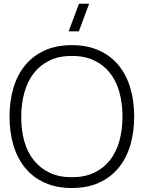

<svg xmlns="http://www.w3.org/2000/svg" viewBox="-20 -972 754 1008"><path d="M340.5 -807.5 394.5 -952.5H448L394 -807.5ZM357.5 15Q276.5 15 215.2 -12.5Q154 -40 112.8 -89.8Q71.5 -139.5 50.8 -208.5Q30 -277.5 30 -360Q30 -442.5 50.8 -511.5Q71.5 -580.5 112.8 -630.2Q154 -680 215.2 -707.5Q276.5 -735 357.5 -735Q438 -735 499.2 -707.5Q560.5 -680 601.8 -630.2Q643 -580.5 663.8 -511.5Q684.5 -442.5 684.5 -360Q684.5 -277.5 663.8 -208.5Q643 -139.5 601.8 -89.8Q560.5 -40 499.2 -12.5Q438 15 357.5 15ZM357.5 -41.5Q424 -41.5 473.8 -65Q523.5 -88.5 556.8 -130.5Q590 -172.5 606.5 -231Q623 -289.5 623 -360Q623 -430.5 606.5 -489Q590 -547.5 556.8 -589.5Q523.5 -631.5 473.8 -655Q424 -678.5 357.5 -678.5Q291 -678.5 241.5 -655Q192 -631.5 158.8 -589.5Q125.5 -547.5 108.8 -489Q92 -430.5 91.5 -360Q91 -289.5 107.5 -231Q124 -172.5 157.5 -130.5Q191 -88.5 241 -65Q291 -41.5 357.5 -41.5Z"/></svg>

Font: Vela Sans Light
Style: Regular
Weight: 300
Designer: Principal design: Mikhail Sharanda - project Manrope.
Design modification: Ravid Balaliev
Foundry: Mikhail Sharanda
Version: Version 1.001